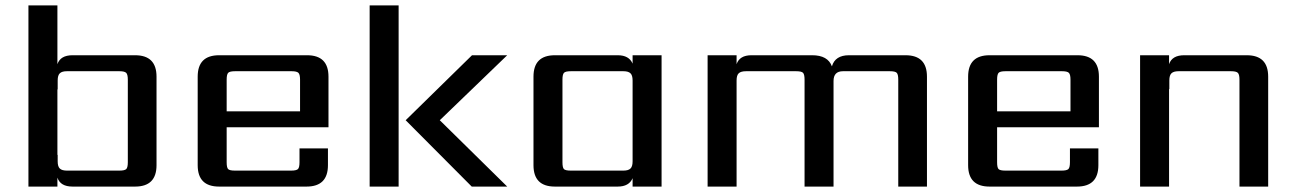

<svg xmlns="http://www.w3.org/2000/svg" viewBox="-20 -689 4779 709"><path d="M452 -90V-395Q452 -414 446 -420Q440 -426 421 -426H227Q209 -426 201 -418.5Q193 -411 193 -392V-359H192V-117H193V-93Q193 -74 201 -66.5Q209 -59 227 -59H421Q440 -59 446 -64.5Q452 -70 452 -90ZM248 -485H479Q558 -485 558 -406V-79Q558 0 479 0H248Q203 0 192 -33V0H85V-669H192V-452Q203 -485 248 -485Z M817 -278H1088V-395Q1088 -414 1082 -420Q1076 -426 1057 -426H848Q828 -426 822.5 -420Q817 -414 817 -395ZM789 -485H1114Q1193 -485 1193 -406V-219H817V-90Q817 -70 822.5 -64.5Q828 -59 848 -59H1055Q1074 -59 1080 -64.5Q1086 -70 1086 -90V-141H1191V-79Q1191 0 1112 0H789Q710 0 710 -79V-406Q710 -485 789 -485Z M1345 0V-669H1452V0ZM1853 -485 1604 -245 1853 0H1722L1478 -245L1723 -485Z M2088 -59H2282Q2300 -59 2308 -66.5Q2316 -74 2316 -93V-392Q2316 -411 2308 -418.5Q2300 -426 2282 -426H2088Q2068 -426 2062.5 -420Q2057 -414 2057 -395V-90Q2057 -70 2062.5 -64.5Q2068 -59 2088 -59ZM2316 -485H2423V0H2316V-31Q2303 0 2261 0H2029Q1950 0 1950 -79V-406Q1950 -485 2029 -485H2261Q2303 -485 2316 -454Z M3115 -485H3324Q3403 -485 3403 -406V0H3297V-395Q3297 -414 3291.5 -420Q3286 -426 3266 -426H3093Q3058 -426 3058 -390V0H2951V-395Q2951 -414 2945.5 -420Q2940 -426 2920 -426H2735Q2716 -426 2708 -418.5Q2700 -411 2700 -392V0H2593V-485H2700V-452Q2711 -485 2755 -485H2979Q3037 -485 3052 -444Q3064 -485 3115 -485Z M3662 -278H3933V-395Q3933 -414 3927 -420Q3921 -426 3902 -426H3693Q3673 -426 3667.5 -420Q3662 -414 3662 -395ZM3634 -485H3959Q4038 -485 4038 -406V-219H3662V-90Q3662 -70 3667.5 -64.5Q3673 -59 3693 -59H3900Q3919 -59 3925 -64.5Q3931 -70 3931 -90V-141H4036V-79Q4036 0 3957 0H3634Q3555 0 3555 -79V-406Q3555 -485 3634 -485Z M4353 -485H4584Q4663 -485 4663 -406V0H4557V-395Q4557 -414 4551 -420Q4545 -426 4526 -426H4332Q4314 -426 4306 -418.5Q4298 -411 4298 -392V-360H4297V0H4190V-485H4297V-452Q4308 -485 4353 -485Z"/></svg>

Font: Sarpanch Medium
Style: Regular
Weight: 500
Designer: Manushi Parikh (Devanagari and Latin), Jyotish Sonowal (Devanagari)
Foundry: Indian Type Foundry
Version: Version 2.004;PS 1.0;hotconv 1.0.78;makeotf.lib2.5.61930; tt